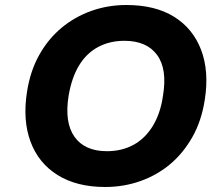

<svg xmlns="http://www.w3.org/2000/svg" viewBox="-20 -736 894 767"><path d="M400 11Q287 11 210.5 -36.5Q134 -84 102 -170Q70 -256 88 -370Q101 -453 137 -517Q173 -581 226 -625Q279 -669 345 -692.5Q411 -716 485 -716Q600 -716 675.5 -669Q751 -622 783.5 -536.5Q816 -451 798 -337Q785 -253 748.5 -188.5Q712 -124 659.5 -80Q607 -36 540.5 -12.5Q474 11 400 11ZM407 -132Q467 -132 513.5 -157.5Q560 -183 590.5 -233Q621 -283 631 -353Q649 -460 607.5 -516.5Q566 -573 477 -573Q418 -573 371.5 -548Q325 -523 295.5 -474Q266 -425 254 -353Q237 -246 278 -189Q319 -132 407 -132Z"/></svg>

Font: Nunito Sans 6pt ExtraBold
Style: Italic
Weight: 800
Italic angle: -9°
Version: Version 3.101;gftools[0.9.27]